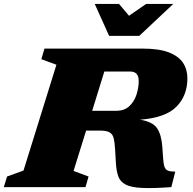

<svg xmlns="http://www.w3.org/2000/svg" viewBox="-50 -955 985 980"><path d="M325.5 -82.5 402 -54 386.5 0H-30.5L-14 -54L70 -84.5L238 -624.5L161 -653L177 -707H677Q761 -707 811.2 -687.8Q861.5 -668.5 884 -634.5Q906.5 -600.5 906.5 -555.5Q906.5 -467.5 851 -410.8Q795.5 -354 664.5 -344Q728.5 -334 751.2 -301.2Q774 -268.5 778.5 -205L782.5 -148.5Q784.5 -118.5 789.5 -103.8Q794.5 -89 807.2 -84Q820 -79 844.5 -79L824.5 0Q730 7 674.5 4.2Q619 1.5 591.2 -13Q563.5 -27.5 553.8 -54.8Q544 -82 541.5 -124L537.5 -192Q535.5 -228.5 530.2 -249.5Q525 -270.5 509.2 -279.5Q493.5 -288.5 459 -288.5H389.5ZM543 -389.5Q585 -389.5 610.2 -413.2Q635.5 -437 646.8 -472.2Q658 -507.5 658 -542Q658 -590 614 -590H482.5L420.5 -389.5ZM834.5 -935 661 -772H507L433.5 -935H557.5L608.5 -874.5L696 -935Z"/></svg>

Font: Newsreader 6pt ExtraBold
Style: Italic
Weight: 800
Italic angle: -17°
Designer: Hugues Gentile
Foundry: Production Type
Version: Version 1.003; ttfautohint (v1.8.3)